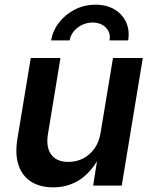

<svg xmlns="http://www.w3.org/2000/svg" viewBox="-20 -787 646 814"><path d="M206.1 7.3Q150.4 7.3 112.5 -16.4Q74.7 -40 58.8 -86.2Q43 -132.3 53.7 -197.8L110.4 -541H236.3L183.1 -217.3Q174.3 -162.6 197.3 -131.6Q220.2 -100.6 270 -100.6Q303.7 -100.6 332 -115Q360.4 -129.4 380.4 -157.2Q400.4 -185.1 406.7 -225.6L459 -541H585.4L496.1 0H375L396 -134.3H408.2Q373.5 -63.5 322.8 -28.1Q272 7.3 206.1 7.3ZM385.3 -767.1Q432.1 -767.1 465.8 -746.8Q499.5 -726.6 514.9 -692.4Q530.3 -658.2 523.4 -615.7H444.3Q450.2 -648.9 428.7 -670.2Q407.2 -691.4 372.6 -691.4Q337.9 -691.4 309.6 -670.2Q281.2 -648.9 275.4 -615.7H196.8Q204.1 -658.2 231 -692.4Q257.8 -726.6 297.9 -746.8Q337.9 -767.1 385.3 -767.1Z"/></svg>

Font: Inter 17pt SemiBold
Style: Italic
Weight: 600
Italic angle: -9.3988°
Version: Version 4.001;git-66647c0bb